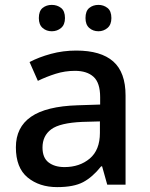

<svg xmlns="http://www.w3.org/2000/svg" viewBox="-20 -756 614 786"><path d="M292 -549Q393 -549 443.5 -504.5Q494 -460 494 -365V0H419L398 -75H394Q359 -31 320.5 -10.5Q282 10 214 10Q141 10 93 -29.5Q45 -69 45 -153Q45 -235 107 -278Q169 -321 298 -325L390 -328V-358Q390 -417 363 -441.5Q336 -466 287 -466Q246 -466 208 -454Q170 -442 135 -425L101 -502Q139 -522 188.5 -535.5Q238 -549 292 -549ZM317 -257Q225 -253 189.5 -226.5Q154 -200 154 -152Q154 -110 179 -91Q204 -72 244 -72Q306 -72 347.5 -107Q389 -142 389 -212V-259ZM139 -682Q139 -711 154.5 -723.5Q170 -736 192 -736Q214 -736 230 -723.5Q246 -711 246 -682Q246 -655 230 -641.5Q214 -628 192 -628Q170 -628 154.5 -641.5Q139 -655 139 -682ZM330 -682Q330 -711 345.5 -723.5Q361 -736 383 -736Q404 -736 420 -723.5Q436 -711 436 -682Q436 -655 420 -641.5Q404 -628 383 -628Q361 -628 345.5 -641.5Q330 -655 330 -682Z"/></svg>

Font: Noto Sans Ol Chiki Medium
Style: Regular
Weight: 500
Designer: Monotype Design Team, Lewis McGuffie
Foundry: Monotype Imaging Inc.
Version: Version 2.003; ttfautohint (v1.8.4.7-5d5b)